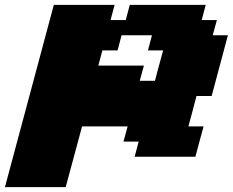

<svg xmlns="http://www.w3.org/2000/svg" viewBox="-54 -645 957 790"><path d="M-33.7 125H216.3Q227.5 83 250 0Q272.5 -83 283.7 -125H471.2L454.1 -62.5H516.6L500 0H750Q755.4 -21 766.6 -62.5Q777.8 -104 783.7 -125H721.2Q727.1 -145.5 738 -187.3Q749 -229 754.4 -250H816.9Q828.1 -292 850.3 -375.2Q872.6 -458.5 883.8 -500H821.3L838.4 -562.5H775.9L792.5 -625H480L463.4 -562.5H400.9L417.5 -625H167.5Q133.8 -500 66.9 -250Q0 0 -33.7 125ZM583.5 -312.5H521L538.1 -375H350.6L367.2 -437.5H429.7L446.3 -500H571.3L554.7 -437.5H617.2Q611.3 -417 600.1 -375Q588.9 -333 583.5 -312.5Z"/></svg>

Font: Faithful 32x
Style: BoldOblique
Weight: 400
Foundry: Faithful Resource Pack
Version: Version 1.0; January 27, 2023